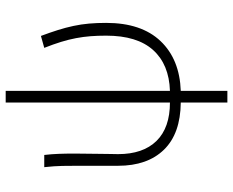

<svg xmlns="http://www.w3.org/2000/svg" viewBox="-94 -566 839 692"><g transform="rotate(-90 326.0 -219.5)"><path d="M303 180V12Q191 11 133 -48.5Q75 -108 75 -214V-358Q75 -387 74.5 -415Q74 -443 70 -480H114Q117 -454 118 -428.5Q119 -403 119 -372Q119 -349 118.5 -325.5Q118 -302 118 -280.5Q118 -259 117.5 -241.5Q117 -224 117 -214Q117 -124 164.5 -75.5Q212 -27 303 -27V-619H345V-27Q440 -30 492 -87.5Q544 -145 544 -257Q544 -287 542 -313Q540 -339 535 -365.5Q530 -392 521.5 -419.5Q513 -447 500 -480L543 -492Q555 -460 564 -431.5Q573 -403 579 -375Q585 -347 587.5 -318.5Q590 -290 590 -257Q590 -130 524.5 -61Q459 8 345 12V180Z"/></g></svg>

Font: Giro Light
Style: Regular
Weight: 300
Designer: Paul D. Hunt
Foundry: Adobe Systems Incorporated
Version: Version 1.000;PS 1.0;hotconv 1.0.88;makeotf.lib2.5.647800